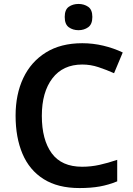

<svg xmlns="http://www.w3.org/2000/svg" viewBox="-20 -943 675 973"><path d="M397 -616Q299 -616 245.5 -546Q192 -476 192 -356Q192 -235 242 -166.5Q292 -98 396 -98Q441 -98 484 -107.5Q527 -117 574 -133V-24Q530 -6 485.5 2Q441 10 383 10Q273 10 201 -35.5Q129 -81 94 -163.5Q59 -246 59 -357Q59 -465 98 -547.5Q137 -630 212.5 -677Q288 -724 397 -724Q451 -724 503.5 -711.5Q556 -699 602 -677L558 -572Q520 -589 479.5 -602.5Q439 -616 397 -616ZM378 -923Q406 -923 427 -908.5Q448 -894 448 -857Q448 -820 427 -805Q406 -790 378 -790Q349 -790 328.5 -805Q308 -820 308 -857Q308 -894 328.5 -908.5Q349 -923 378 -923Z"/></svg>

Font: Noto Sans Ethiopic SemiBold
Style: Regular
Weight: 600
Designer: Monotype Design Team
Foundry: Monotype Imaging Inc.
Version: Version 2.102; ttfautohint (v1.8.4.7-5d5b)